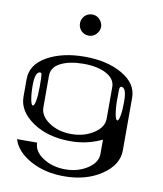

<svg xmlns="http://www.w3.org/2000/svg" viewBox="-101 -831 951 1120"><g transform="rotate(10 375.0 -271.0)"><path d="M625 -281.2Q625 -364.3 594.7 -364.3Q585.9 -364.3 584 -350.6Q583 -341.8 583 -281.2Q583 -234.4 589.8 -198.2Q595.7 -167 604.5 -167Q613.3 -167 619.1 -198.2Q625 -228.5 625 -281.2ZM123 -351.6Q122.1 -364.3 113.3 -364.3Q83 -364.3 83 -281.2Q83 -234.4 89.8 -198.2Q95.7 -167 104.5 -167Q113.3 -167 119.1 -198.2Q125 -228.5 125 -281.2Q125 -334 123 -351.6ZM542 -167V-354.5Q542 -402.3 488.3 -430.7Q436.5 -458 354.5 -458Q272.5 -458 219.7 -431.6Q167 -405.3 167 -354.5V-167Q167 -116.2 221.7 -79.1Q276.4 -42 354.5 -42Q429.7 -42 486.3 -79.1Q542 -115.2 542 -167ZM667 0Q667 85.9 575.2 147.5Q484.4 208 354.5 208Q240.2 208 155.3 161.1Q69.3 113.3 47.9 42H167Q167 93.8 221.7 129.9Q278.3 167 354.5 167Q429.7 167 486.3 129.9Q542 93.8 542 42V-42Q456.1 0 354.5 0Q222.7 0 132.8 -60.5Q42 -122.1 42 -208V-312.5Q42 -398.4 131.8 -449.2Q221.7 -500 354.5 -500Q487.3 -500 577.1 -448.2Q667 -396.5 667 -312.5ZM398.4 -643.6Q380.9 -625 354.5 -625Q327.1 -625 309.6 -643.6Q292 -662.1 292 -687.5Q292 -712.9 309.6 -731.4Q327.1 -750 354.5 -750Q380.9 -750 398.4 -731.4Q417 -710.9 417 -687.5Q417 -664.1 398.4 -643.6Z"/></g></svg>

Font: okolaksMetalik
Style: bold
Weight: 700
Width: 7
Version: Version 0.6